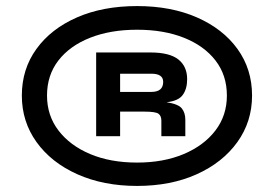

<svg xmlns="http://www.w3.org/2000/svg" viewBox="-20 -697 903 633"><path d="M432 -84Q321 -84 235 -122.5Q149 -161 100.5 -228.5Q52 -296 52 -382Q52 -469 100 -535.5Q148 -602 233.5 -639.5Q319 -677 432 -677Q544 -677 629.5 -639.5Q715 -602 763 -535.5Q811 -469 811 -382Q811 -296 762.5 -228.5Q714 -161 628.5 -122.5Q543 -84 432 -84ZM432 -161Q519 -161 585.5 -189Q652 -217 690 -266.5Q728 -316 728 -382Q728 -449 690.5 -497.5Q653 -546 586.5 -572.5Q520 -599 432 -599Q344 -599 277 -572.5Q210 -546 172.5 -497.5Q135 -449 135 -382Q135 -316 173 -266.5Q211 -217 277.5 -189Q344 -161 432 -161ZM297 -248V-524H476Q539 -524 568 -501Q597 -478 597 -436Q597 -404 582.5 -384Q568 -364 529 -360Q568 -354 579.5 -339.5Q591 -325 591 -302V-248H512V-299Q512 -315 502.5 -322Q493 -329 456 -329H376V-248ZM376 -394H479Q518 -394 518 -427Q518 -454 479 -454H376Z"/></svg>

Font: Syne SemiBold
Style: Regular
Weight: 600
Designer: Lucas Descroix
Foundry: Bonjour Monde
Version: Version 2.200; ttfautohint (v1.8.4)